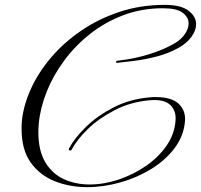

<svg xmlns="http://www.w3.org/2000/svg" viewBox="-20 -715 828 791"><path d="M275 -98Q274 -95 270 -95Q261 -95 264 -103Q287 -146 334 -192Q381 -238 448 -272.5Q515 -307 597 -314Q604 -315 610 -315Q616 -315 623 -315Q688 -315 717 -286.5Q746 -258 742 -215Q737 -155 699.5 -105Q662 -55 603.5 -19Q545 17 476 36.5Q407 56 339 56Q267 56 205.5 31.5Q144 7 106.5 -45.5Q69 -98 69 -183Q69 -191 69 -199Q69 -207 70 -215Q76 -279 106.5 -347Q137 -415 189.5 -477Q242 -539 313.5 -588Q385 -637 472 -666Q559 -695 659 -695Q725 -695 756.5 -671Q788 -647 788 -615Q788 -590 769 -563.5Q750 -537 714 -517Q674 -495 626.5 -482.5Q579 -470 535 -464.5Q491 -459 462 -456H461Q458 -456 458 -459Q458 -464 465 -465Q531 -472 594 -491.5Q657 -511 702 -538Q727 -553 742 -575Q757 -597 757 -619Q757 -644 732.5 -662.5Q708 -681 651 -681Q564 -681 488.5 -652.5Q413 -624 351.5 -575.5Q290 -527 244.5 -465.5Q199 -404 172.5 -337.5Q146 -271 140 -208Q139 -198 138.5 -189Q138 -180 138 -171Q138 -94 167 -46Q196 2 244 23.5Q292 45 349 45Q408 45 468 25Q528 5 580 -30.5Q632 -66 665.5 -114Q699 -162 703 -217Q707 -258 681.5 -282.5Q656 -307 597 -302Q518 -295 453 -261.5Q388 -228 342.5 -184Q297 -140 275 -98Z"/></svg>

Font: MonteCarlo
Style: Regular
Weight: 400
Designer: Robert E. Leuschke
Foundry: Robert E. Leuschke
Version: Version 1.010; ttfautohint (v1.8.3)